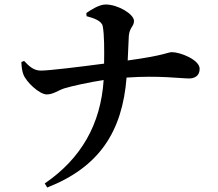

<svg xmlns="http://www.w3.org/2000/svg" viewBox="-20 -791 970 854"><path d="M188 -371C217 -371 238 -389 266 -398C303 -409 375 -425 441 -435C428 -238 341 -86 179 25L190 43C420 -47 524 -204 543 -446C688 -456 783 -442 821 -442C845 -442 868 -453 868 -485C868 -525 782 -559 745 -559C725 -559 716 -545 548 -522L553 -632C557 -671 576 -673 576 -698C576 -728 505 -771 450 -771C421 -771 384 -747 364 -733L365 -719C395 -711 433 -699 437 -674C444 -638 444 -569 443 -508C337 -494 199 -477 162 -477C130 -477 111 -495 87 -520L75 -515C76 -490 79 -473 84 -460C96 -427 155 -371 188 -371Z"/></svg>

Font: GenRyuMin2 TW B
Style: Regular
Weight: 700
Version: Version 2.100;PS 2.1;hotconv 16.6.51;makeotf.lib2.5.65220 DE